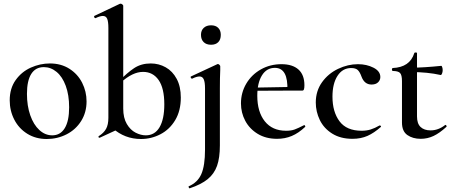

<svg xmlns="http://www.w3.org/2000/svg" viewBox="-20 -745 2466 1047"><path d="M33 -198Q33 -263 65.5 -308.5Q98 -354 148.5 -376.5Q199 -399 252 -399Q313 -399 358.5 -370Q404 -341 428 -293.5Q452 -246 452 -192Q452 -132 422.5 -85Q393 -38 343 -12.5Q293 13 235 13Q175 13 129 -15.5Q83 -44 58 -92.5Q33 -141 33 -198ZM357 -160Q357 -227 338.5 -277Q320 -327 288.5 -353Q257 -379 219 -379Q174 -379 150.5 -342Q127 -305 127 -233Q127 -168 145 -116.5Q163 -65 194.5 -36Q226 -7 265 -7Q309 -7 333 -46Q357 -85 357 -160Z M594 -46 652 -153Q652 -102 671.5 -69Q691 -36 719.5 -21.5Q748 -7 775 -7Q824 -7 850 -51Q876 -95 876 -176Q876 -264 845 -308.5Q814 -353 760 -353Q703 -353 639 -295L630 -303Q673 -348 711.5 -373.5Q750 -399 802 -399Q846 -399 883.5 -378Q921 -357 943.5 -315Q966 -273 966 -213Q966 -141 935.5 -90Q905 -39 855 -13Q805 13 749 13Q660 13 594 -46ZM522 6Q518 6 517 2.5Q516 -1 519 -3Q546 -20 558.5 -42.5Q571 -65 571 -103V-592Q571 -627 564.5 -642.5Q558 -658 541 -658Q525 -658 501 -646H500Q496 -646 494 -651Q492 -656 494 -658L633 -724L638 -725Q642 -725 647 -721Q652 -717 652 -714V-53L524 6Z M1181 -363Q1179 -321 1179 -264V48Q1179 116 1163.5 159.5Q1148 203 1112.5 232Q1077 261 1014 282Q1012 283 1009.5 277.5Q1007 272 1009 271Q1058 250 1078 204Q1098 158 1098 71V-263Q1098 -297 1091 -312.5Q1084 -328 1068 -328Q1052 -328 1028 -316H1027Q1023 -316 1020.5 -321Q1018 -326 1021 -328L1165 -395L1168 -396Q1172 -396 1176.5 -391.5Q1181 -387 1181 -384ZM1076 -555Q1076 -579 1091 -593Q1106 -607 1131 -607Q1156 -607 1170 -593Q1184 -579 1184 -555Q1184 -529 1170 -515Q1156 -501 1131 -501Q1105 -501 1090.5 -515.5Q1076 -530 1076 -555Z M1294 -181Q1294 -240 1323 -289Q1352 -338 1402.5 -366.5Q1453 -395 1515 -395Q1575 -395 1607.5 -366Q1640 -337 1640 -280Q1640 -265 1637.5 -258Q1635 -251 1629 -251H1547Q1552 -375 1479 -375Q1434 -375 1408.5 -334Q1383 -293 1383 -223Q1383 -135 1424 -83.5Q1465 -32 1540 -32Q1568 -32 1587 -39Q1606 -46 1637 -62L1639 -63Q1641 -63 1643.5 -59Q1646 -55 1644 -53Q1608 -19 1571 -3.5Q1534 12 1491 12Q1430 12 1385.5 -15Q1341 -42 1317.5 -86Q1294 -130 1294 -181ZM1353 -267 1575 -271V-251L1354 -250Z M1702 -186Q1702 -249 1736 -296.5Q1770 -344 1823.5 -369.5Q1877 -395 1932 -395Q1979 -395 2016.5 -376Q2054 -357 2054 -325Q2054 -308 2041.5 -296Q2029 -284 2006 -284Q1967 -284 1951 -328Q1942 -353 1930.5 -363.5Q1919 -374 1895 -374Q1848 -374 1820.5 -331.5Q1793 -289 1793 -218Q1793 -135 1831.5 -83.5Q1870 -32 1952 -32Q1979 -32 2001.5 -39Q2024 -46 2050 -61H2051Q2054 -61 2056.5 -58Q2059 -55 2057 -53Q2020 -20 1984 -4Q1948 12 1902 12Q1837 12 1791.5 -16.5Q1746 -45 1724 -90.5Q1702 -136 1702 -186Z M2172 -77V-303Q2172 -336 2161.5 -347Q2151 -358 2121 -358Q2120 -358 2118.5 -360.5Q2117 -363 2117 -366Q2117 -369 2118.5 -371.5Q2120 -374 2121 -374Q2215 -378 2239 -455Q2240 -459 2247 -459Q2254 -459 2254 -455V-110Q2254 -71 2273.5 -52.5Q2293 -34 2328 -34Q2370 -34 2407 -63L2409 -64Q2412 -64 2414.5 -59.5Q2417 -55 2414 -53Q2377 -19 2344 -3.5Q2311 12 2274 12Q2231 12 2201.5 -8.5Q2172 -29 2172 -77ZM2225 -352V-376Q2289 -376 2387 -386Q2389 -386 2391.5 -378.5Q2394 -371 2394 -362Q2394 -353 2390.5 -344Q2387 -335 2383 -336Q2311 -352 2225 -352Z"/></svg>

Font: Cormorant Garamond SemiBold
Style: Regular
Weight: 600
Designer: Christian Thalmann (Catharsis Fonts)
Foundry: Catharsis Fonts
Version: Version 4.000